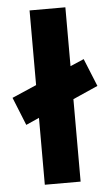

<svg xmlns="http://www.w3.org/2000/svg" viewBox="-55 -776 468 812"><g transform="rotate(-5 179.0 -370.0)"><path d="M102 0V-284L46 -259L-2 -378L102 -423V-740H254V-490L312 -515L360 -397L254 -350V0Z"/></g></svg>

Font: Readex Pro bold
Style: Bold
Weight: 700
Designer: Bonnie Shaver-Troup, Thomas Jockin
Foundry: Lexend
Version: Version 1.200; ttfautohint (v1.8.3)